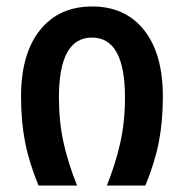

<svg xmlns="http://www.w3.org/2000/svg" viewBox="-20 -573 568 593"><path d="M99 0H218Q190 -70 176 -134Q162 -198 162 -272Q162 -457 264 -457Q366 -457 366 -272Q366 -197 351.5 -132Q337 -67 310 0H429Q458 -70 470.5 -134Q483 -198 483 -275Q483 -407 425 -480Q367 -553 265 -553Q162 -553 103.5 -480Q45 -407 45 -275Q45 -198 57.5 -134Q70 -70 99 0Z"/></svg>

Font: Noto Sans Georgian Condensed Semi
Style: Regular
Weight: 600
Width: 3
Designer: Monotype Design Team
Foundry: Monotype Imaging Inc.
Version: Version 1.901